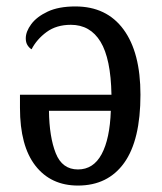

<svg xmlns="http://www.w3.org/2000/svg" viewBox="-20 -566 502 596"><path d="M222 10Q138 10 90 -51.5Q42 -113 42 -231V-272H326Q324 -384 292 -436.5Q260 -489 200 -489Q155 -489 124.5 -466.5Q94 -444 78 -413Q71 -417 65.5 -425.5Q60 -434 60 -447Q60 -468 77 -491Q94 -514 128 -530Q162 -546 214 -546Q311 -546 363.5 -474.5Q416 -403 416 -272Q416 -131 365.5 -60.5Q315 10 222 10ZM222 -40Q270 -40 295.5 -87.5Q321 -135 324 -222H132Q133 -141 153 -90.5Q173 -40 222 -40Z"/></svg>

Font: Noto Serif Condensed
Style: Regular
Weight: 400
Width: 3
Designer: Monotype Design Team
Foundry: Monotype Imaging Inc.
Version: Version 2.015